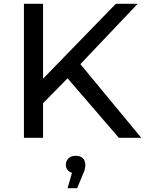

<svg xmlns="http://www.w3.org/2000/svg" viewBox="-20 -720 759 1003"><path d="M718 0H601L333 -311L205 -181V0H105V-700H205V-309L585 -700H699L400 -385ZM383 263H333L356 183Q324 172 324 140Q324 121 337.5 107.5Q351 94 375 94Q423 94 426 140Q426 164 413 191Z"/></svg>

Font: Argentum Novus
Style: Regular
Weight: 400
Designer: Julieta Ulanovsky
Foundry: Julieta Ulanovsky
Version: Version 7.20;July 27, 2021;FontCreator 13.0.0.2683 64-bit